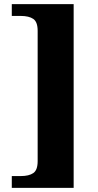

<svg xmlns="http://www.w3.org/2000/svg" viewBox="-20 -780 476 928"><path d="M37 71H80Q120 71 141 56.5Q162 42 162 -1V-631Q162 -674 141 -688.5Q120 -703 80 -703H37V-760H336V128H37Z"/></svg>

Font: Noto Serif ExtraBold
Style: Regular
Weight: 800
Designer: Monotype Design Team
Foundry: Monotype Imaging Inc.
Version: Version 1.001